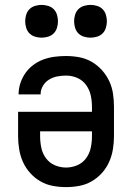

<svg xmlns="http://www.w3.org/2000/svg" viewBox="-20 -757 540 785"><path d="M250 8Q223 8 196 3Q169 -2 145.5 -15.5Q122 -29 103.5 -49.5Q85 -70 74 -94.5Q63 -119 58.5 -146Q54 -173 54 -200V-300H356V-320Q356 -344 351 -367Q346 -390 332 -409.5Q318 -429 296 -438.5Q274 -448 250 -448Q232 -448 214 -444.5Q196 -441 180.5 -431.5Q165 -422 155.5 -406Q146 -390 146 -371H56Q56 -395 63.5 -417.5Q71 -440 84.5 -459Q98 -478 117 -492Q136 -506 158 -514Q180 -522 203.5 -525Q227 -528 250 -528Q277 -528 304 -523Q331 -518 354.5 -504.5Q378 -491 396.5 -470.5Q415 -450 426.5 -425.5Q438 -401 442 -374Q446 -347 446 -320V-200Q446 -173 441.5 -146Q437 -119 426 -94.5Q415 -70 396.5 -49.5Q378 -29 354.5 -15.5Q331 -2 304 3Q277 8 250 8ZM250 -72Q274 -72 296 -81.5Q318 -91 332 -110Q346 -129 351 -152.5Q356 -176 356 -200V-220H144V-200Q144 -176 149 -152.5Q154 -129 168 -110Q182 -91 204 -81.5Q226 -72 250 -72ZM350 -603Q337 -603 323.5 -607Q310 -611 300.5 -620.5Q291 -630 287 -643.5Q283 -657 283 -670Q283 -683 287 -696.5Q291 -710 300.5 -719.5Q310 -729 323.5 -733Q337 -737 350 -737Q363 -737 376.5 -733Q390 -729 399.5 -719.5Q409 -710 413 -696.5Q417 -683 417 -670Q417 -657 413 -643.5Q409 -630 399.5 -620.5Q390 -611 376.5 -607Q363 -603 350 -603ZM150 -603Q137 -603 123.5 -607Q110 -611 100.5 -620.5Q91 -630 87 -643.5Q83 -657 83 -670Q83 -683 87 -696.5Q91 -710 100.5 -719.5Q110 -729 123.5 -733Q137 -737 150 -737Q163 -737 176.5 -733Q190 -729 199.5 -719.5Q209 -710 213 -696.5Q217 -683 217 -670Q217 -657 213 -643.5Q209 -630 199.5 -620.5Q190 -611 176.5 -607Q163 -603 150 -603Z"/></svg>

Font: Iosevka Custom Medium
Style: Regular
Weight: 500
Monospace: yes
Designer: Belleve Invis
Foundry: Belleve Invis
Version: Version 32.5.0; ttfautohint (v1.8.4)